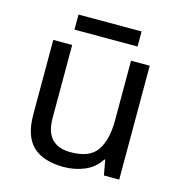

<svg xmlns="http://www.w3.org/2000/svg" viewBox="-103 -770 824 873"><g transform="rotate(15 309.0 -333.5)"><path d="M533 -536V0H461L448 -71H444Q418 -29 372 -9.5Q326 10 274 10Q177 10 128 -36.5Q79 -83 79 -185V-536H168V-191Q168 -63 287 -63Q376 -63 410.5 -113Q445 -163 445 -257V-536ZM457 -677V-606H160V-677Z"/></g></svg>

Font: Noto Sans Symbols 2
Style: Regular
Weight: 400
Designer: Monotype Design Team
Foundry: Monotype Imaging Inc.
Version: Version 2.008; ttfautohint (v1.8.4.7-5d5b)